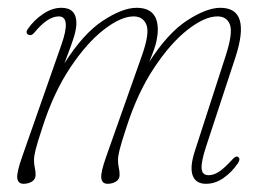

<svg xmlns="http://www.w3.org/2000/svg" viewBox="-20 -452 660 480"><path d="M245.5 -60.5 335.5 -315Q354.5 -369.5 346 -390.2Q337.5 -411 314 -411Q282.5 -411 239.8 -378Q197 -345 155.8 -283.2Q114.5 -221.5 86.5 -135Q72.5 -92.5 68.8 -76.8Q65 -61 65 -53Q65 -41 67 -32.8Q69 -24.5 69 -14.5Q69 -4 60 1.8Q51 7.5 39 7.5Q25 7.5 23.2 -6.8Q21.5 -21 35.5 -60.5L133.5 -340Q158.5 -411 127 -411Q99 -411 66 -370.5Q58 -361 50.5 -365.5Q43 -370 49.5 -379.5Q65 -402 87.8 -417.2Q110.5 -432.5 133.5 -432.5Q171 -432.5 171 -394Q171 -381 165.5 -362Q160 -343 141 -293.5Q188 -368 237.2 -400.2Q286.5 -432.5 321.5 -432.5Q374.5 -432.5 374.5 -378Q374.5 -365 371 -348.5Q367.5 -332 353 -297Q399.5 -369.5 448 -401Q496.5 -432.5 531 -432.5Q609 -432.5 568.5 -308.5L495 -85Q483 -48.5 484 -31.2Q485 -14 501.5 -14Q514 -14 527.2 -22.5Q540.5 -31 560.5 -53Q570 -63.5 575.5 -59.5Q582 -54.5 574.5 -43.5Q559.5 -21.5 538.8 -7Q518 7.5 495 7.5Q469.5 7.5 461.8 -13Q454 -33.5 467 -74L545 -315Q562.5 -370 554.8 -390.5Q547 -411 523.5 -411Q492 -411 449.5 -378Q407 -345 365.8 -283.2Q324.5 -221.5 296.5 -135Q282.5 -92.5 278.8 -76.8Q275 -61 275 -53Q275 -41 277 -32.8Q279 -24.5 279 -14.5Q279 -4 270 1.8Q261 7.5 249 7.5Q235 7.5 233.2 -6.8Q231.5 -21 245.5 -60.5Z"/></svg>

Font: Fraunces 144pt S100 Thin
Style: Italic
Weight: 100
Italic angle: -16°
Version: Version 1.000; ttfautohint (v1.8.3)